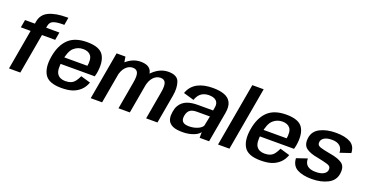

<svg xmlns="http://www.w3.org/2000/svg" viewBox="-35 -1508 4262 2232"><g transform="rotate(20 2096.0 -391.5)"><path d="M82 0H222L309.5 -496H473L490 -592.5H326L331 -618.5Q339.5 -665 379.5 -680.5Q419.5 -696 497 -696H513.5L529.5 -789H510Q373.5 -789 290.2 -750.2Q207 -711.5 191 -619L187 -592.5H65L48 -496H169Z M728.5 5.5 745 -85.5Q676 -85.5 644.8 -131.8Q613.5 -178 633.5 -297Q654 -420 702.8 -463.5Q751.5 -507 817 -507Q883.5 -507 913.8 -466.2Q944 -425.5 926.5 -327.5L934.5 -340.5H627.5L612.5 -255H1050.5Q1056.5 -274 1061 -298Q1086 -441.5 1037.5 -520Q989 -598.5 833 -598.5Q681.5 -598.5 601.8 -520.8Q522 -443 497.5 -297Q473.5 -156 523.2 -75.2Q573 5.5 728.5 5.5ZM745 -85.5 728.5 5.5Q812 5.5 865.8 -12.8Q919.5 -31 960.8 -69.5Q1002 -108 1022.5 -167.5L902.5 -202.5Q886.5 -166 865.5 -137.8Q844.5 -109.5 814.8 -97.5Q785 -85.5 745 -85.5Z M1093 0H1234L1322 -499.5L1307 -592.5H1197.5ZM1436.5 0H1577L1639 -353Q1657 -454 1631.5 -525.8Q1606 -597.5 1496 -597.5Q1400.5 -597.5 1319 -526.2Q1237.5 -455 1222.5 -370L1292 -338Q1306 -417.5 1344.8 -459Q1383.5 -500.5 1433.5 -500.5Q1481.5 -500.5 1496.5 -463Q1511.5 -425.5 1496.5 -342ZM1778.5 0H1918.5L1981 -353Q1999 -454 1974 -525.8Q1949 -597.5 1839.5 -597.5Q1744 -597.5 1662.2 -525.5Q1580.5 -453.5 1566 -370L1635.5 -338Q1649.5 -417.5 1688 -459Q1726.5 -500.5 1776.5 -500.5Q1825 -500.5 1839.2 -463Q1853.5 -425.5 1838.5 -342Z M2229.5 6Q2271.5 6 2306.5 -1Q2341.5 -8 2369 -19.2Q2396.5 -30.5 2414.8 -44.2Q2433 -58 2440.5 -71V0H2557.5L2623.5 -372.5Q2638.5 -456.5 2613.8 -506Q2589 -555.5 2531.5 -576.8Q2474 -598 2389.5 -598Q2335.5 -598 2288.2 -588.5Q2241 -579 2202.5 -558.8Q2164 -538.5 2135.8 -506Q2107.5 -473.5 2091.5 -427.5L2222.5 -389.5Q2236.5 -431 2259 -456Q2281.5 -481 2311 -492.2Q2340.5 -503.5 2375 -503.5Q2413 -503.5 2441 -491.2Q2469 -479 2481.2 -452Q2493.5 -425 2483.5 -379.5L2478.5 -352.5H2288.5Q2256 -352.5 2223.2 -348.2Q2190.5 -344 2160.8 -333Q2131 -322 2106.5 -302Q2082 -282 2064.8 -251.2Q2047.5 -220.5 2041 -175.5Q2033.5 -129.5 2040 -97.2Q2046.5 -65 2064.2 -44.8Q2082 -24.5 2107.8 -13.2Q2133.5 -2 2164.8 2Q2196 6 2229.5 6ZM2277 -83Q2256 -83 2237.2 -86.8Q2218.5 -90.5 2204.8 -100.8Q2191 -111 2185 -130Q2179 -149 2184 -179.5Q2189 -209.5 2200.8 -228.2Q2212.5 -247 2229.2 -257Q2246 -267 2266.2 -270.5Q2286.5 -274 2308 -274H2468L2443.5 -153Q2436.5 -138 2420.2 -125.2Q2404 -112.5 2381.5 -103Q2359 -93.5 2332 -88.2Q2305 -83 2277 -83Z M2668 0H2809L2947 -785H2806.5Z M3193.5 5.5 3210 -85.5Q3141 -85.5 3109.8 -131.8Q3078.5 -178 3098.5 -297Q3119 -420 3167.8 -463.5Q3216.5 -507 3282 -507Q3348.5 -507 3378.8 -466.2Q3409 -425.5 3391.5 -327.5L3399.5 -340.5H3092.5L3077.5 -255H3515.5Q3521.5 -274 3526 -298Q3551 -441.5 3502.5 -520Q3454 -598.5 3298 -598.5Q3146.5 -598.5 3066.8 -520.8Q2987 -443 2962.5 -297Q2938.5 -156 2988.2 -75.2Q3038 5.5 3193.5 5.5ZM3210 -85.5 3193.5 5.5Q3277 5.5 3330.8 -12.8Q3384.5 -31 3425.8 -69.5Q3467 -108 3487.5 -167.5L3367.5 -202.5Q3351.5 -166 3330.5 -137.8Q3309.5 -109.5 3279.8 -97.5Q3250 -85.5 3210 -85.5Z M3827 4.5Q3940.5 4.5 4023.5 -37.8Q4106.5 -80 4119 -168.5Q4131.5 -256.5 4081.2 -293Q4031 -329.5 3925.5 -346.5Q3847 -360 3802.5 -374.5Q3758 -389 3764 -431.5Q3768.5 -464.5 3802.2 -484.8Q3836 -505 3896 -505Q3959 -505 3992.8 -476Q4026.5 -447 4027.5 -393L4158.5 -437Q4155.5 -524 4090.8 -560.8Q4026 -597.5 3911 -597.5Q3797 -597.5 3717.2 -556.8Q3637.5 -516 3625.5 -432Q3613 -344.5 3662.2 -306.2Q3711.5 -268 3809.5 -252Q3892.5 -235.5 3938.8 -220.8Q3985 -206 3978.5 -161Q3974 -129 3939.2 -108.8Q3904.5 -88.5 3842.5 -88.5Q3775 -88.5 3740 -116.5Q3705 -144.5 3704.5 -205L3573.5 -160.5Q3578.5 -69 3646.2 -32.2Q3714 4.5 3827 4.5Z"/></g></svg>

Font: Anybody UltraCondensed Thin SemiBold
Style: Italic
Weight: 600
Italic angle: -10°
Version: Version 1.111